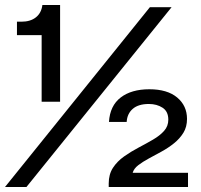

<svg xmlns="http://www.w3.org/2000/svg" viewBox="-55 -750 805 770"><path d="M112 -342V-609H13V-663H31Q67 -663 89 -680.5Q111 -698 115 -730H186V-342ZM-35 0 546 -721H633L51 0ZM381 0V-14Q381 -51 398 -77Q415 -103 442.5 -122.5Q470 -142 500.5 -158Q531 -174 558.5 -190Q586 -206 603 -225Q620 -244 620 -270Q620 -303 597 -318Q574 -333 542 -333Q500 -333 477.5 -313.5Q455 -294 453 -261H382Q386 -326 429 -359Q472 -392 544 -392Q616 -392 655.5 -359Q695 -326 695 -273Q695 -241 680.5 -217.5Q666 -194 643 -175.5Q620 -157 593.5 -142.5Q567 -128 542 -114.5Q517 -101 499.5 -87.5Q482 -74 477 -57H699V0Z"/></svg>

Font: Mona Sans Expanded Medium
Style: Regular
Weight: 500
Width: 7
Designer: Deni Anggara
Foundry: GitHub
Version: Version 2.000